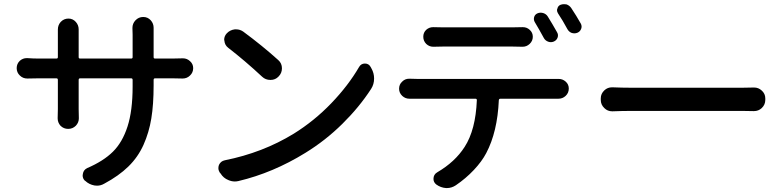

<svg xmlns="http://www.w3.org/2000/svg" viewBox="-20 -869 3822 938"><path d="M730.5 -589.8Q730.5 -583 737.3 -583H824.2Q850.6 -583 871.1 -584Q872.1 -584 874 -584Q893.6 -584 908.2 -570.3Q923.8 -556.6 923.8 -536.1Q923.8 -514.6 908.2 -500Q893.6 -485.4 872.1 -485.4Q872.1 -485.4 871.1 -485.4Q850.6 -486.3 825.2 -486.3H737.3Q730.5 -486.3 730.5 -478.5V-452.1Q730.5 -358.4 719.2 -290Q708 -221.7 681.2 -161.6Q654.3 -101.6 607.4 -55.7Q560.5 -9.8 489.3 28.3Q472.7 38.1 454.1 38.1Q447.3 38.1 441.4 37.1Q415 32.2 396.5 14.6L394.5 13.7Q383.8 2.9 383.8 -11.7Q383.8 -15.6 384.8 -19.5Q387.7 -39.1 406.2 -47.9Q485.4 -82 531.7 -127.9Q578.1 -173.8 603 -251Q627.9 -328.1 627.9 -446.3V-478.5Q627.9 -486.3 621.1 -486.3H371.1Q364.3 -486.3 364.3 -478.5V-335.9L365.2 -291Q365.2 -270.5 350.6 -254.9Q335 -239.3 313 -239.3Q291 -239.3 275.4 -254.9Q261.7 -270.5 261.7 -291L262.7 -335.9V-478.5Q262.7 -486.3 255.9 -486.3H165Q140.6 -486.3 114.3 -485.4Q113.3 -485.4 113.3 -485.4Q91.8 -485.4 77.1 -500Q61.5 -514.6 61.5 -536.1Q61.5 -557.6 77.1 -572.3Q91.8 -585 110.4 -585Q112.3 -585 114.3 -585Q141.6 -583 165 -583H255.9Q262.7 -583 262.7 -589.8V-698.2V-724.6Q262.7 -746.1 276.4 -761.7Q292 -778.3 314.5 -778.3Q335.9 -778.3 350.6 -761.7Q364.3 -746.1 364.3 -725.6V-698.2V-589.8Q364.3 -583 371.1 -583H621.1Q627.9 -583 627.9 -589.8V-699.2L627 -732.4Q627 -753.9 641.6 -769.5Q657.2 -786.1 679.7 -786.1Q702.1 -786.1 716.8 -769.5Q730.5 -753.9 730.5 -733.4V-699.2Z M1094.7 -635.7Q1078.1 -648.4 1076.2 -669.9Q1075.2 -671.9 1075.2 -674.8Q1075.2 -692.4 1087.9 -706.1Q1103.5 -722.7 1127 -725.6Q1129.9 -725.6 1133.8 -725.6Q1152.3 -725.6 1168 -714.8Q1260.7 -646.5 1339.8 -575.2Q1357.4 -559.6 1357.4 -535.2Q1357.4 -511.7 1340.8 -495.1Q1325.2 -478.5 1301.8 -478.5Q1300.8 -478.5 1300.8 -478.5Q1277.3 -478.5 1260.7 -494.1Q1176.8 -572.3 1094.7 -635.7ZM1144.5 15.6Q1135.7 17.6 1127 17.6Q1111.3 17.6 1095.7 10.7Q1071.3 1 1057.6 -21.5L1052.7 -27.3Q1046.9 -37.1 1046.9 -47.9Q1046.9 -55.7 1049.8 -63.5Q1058.6 -82 1078.1 -85.9Q1263.7 -123 1415 -215.8Q1515.6 -278.3 1598.6 -364.7Q1681.6 -451.2 1734.4 -542Q1744.1 -558.6 1762.7 -558.6Q1781.2 -558.6 1790 -543L1794.9 -534.2Q1807.6 -511.7 1807.6 -485.4Q1807.6 -457 1793 -434.6Q1735.4 -345.7 1652.8 -264.2Q1570.3 -182.6 1471.7 -122.1Q1313.5 -24.4 1144.5 15.6Z M2701.2 -711.9Q2709 -699.2 2704.1 -685.5Q2699.2 -671.9 2685.5 -666Q2671.9 -660.2 2657.7 -665.5Q2643.6 -670.9 2636.7 -683.6Q2612.3 -728.5 2592.8 -760.7Q2585.9 -772.5 2589.4 -785.2Q2592.8 -797.9 2605.5 -803.7Q2619.1 -809.6 2633.8 -805.2Q2648.4 -800.8 2656.2 -788.1Q2678.7 -752 2701.2 -711.9ZM2482.4 -641.6H2145.5Q2124 -641.6 2098.6 -640.6Q2097.7 -640.6 2096.7 -640.6Q2077.1 -640.6 2062.5 -654.3Q2047.9 -668.9 2047.9 -689.5Q2047.9 -710 2062.5 -723.6Q2077.1 -736.3 2095.7 -736.3Q2097.7 -736.3 2098.6 -736.3Q2122.1 -735.4 2144.5 -735.4H2482.4Q2505.9 -735.4 2531.2 -736.3Q2533.2 -736.3 2534.2 -736.3Q2553.7 -736.3 2567.4 -723.6Q2583 -710 2583 -689.5Q2583 -668.9 2567.4 -654.3Q2552.7 -640.6 2533.2 -640.6Q2532.2 -640.6 2531.2 -640.6Q2503.9 -641.6 2482.4 -641.6ZM2020.5 -483.4H2674.8Q2690.4 -483.4 2707 -483.4Q2708 -483.4 2710 -483.4Q2728.5 -483.4 2743.2 -470.7Q2758.8 -457 2758.8 -436.5Q2758.8 -415 2743.2 -400.4Q2728.5 -386.7 2708 -386.7Q2708 -386.7 2707 -386.7Q2688.5 -386.7 2674.8 -386.7H2424.8Q2418 -386.7 2417 -379.9Q2410.2 -224.6 2355.5 -121.1Q2334 -80.1 2294.9 -38.6Q2255.9 2.9 2207 36.1Q2186.5 49.8 2163.1 49.8Q2161.1 49.8 2159.2 49.8Q2132.8 47.9 2111.3 32.2Q2097.7 21.5 2097.7 4.9Q2097.7 -16.6 2116.2 -27.3Q2203.1 -78.1 2250 -151.4Q2303.7 -234.4 2309.6 -379.9Q2309.6 -386.7 2302.7 -386.7H2020.5Q2001 -386.7 1981.4 -386.7Q1980.5 -386.7 1980.5 -386.7Q1960 -386.7 1945.3 -400.4Q1929.7 -415 1929.7 -435.5Q1929.7 -457 1945.3 -470.7Q1959 -484.4 1978.5 -484.4Q1980.5 -484.4 1981.4 -484.4Q2002 -483.4 2020.5 -483.4ZM2706.1 -803.7Q2701.2 -811.5 2701.2 -819.3Q2701.2 -823.2 2703.1 -827.1Q2706.1 -840.8 2718.8 -845.7Q2726.6 -848.6 2735.4 -848.6Q2741.2 -848.6 2747.1 -847.7Q2761.7 -842.8 2770.5 -830.1Q2795.9 -792 2817.4 -753.9Q2821.3 -747.1 2821.3 -739.3Q2821.3 -733.4 2819.3 -728.5Q2814.5 -714.8 2800.8 -709Q2793.9 -706.1 2786.1 -706.1Q2780.3 -706.1 2773.4 -708Q2759.8 -712.9 2752 -726.6Q2729.5 -768.6 2706.1 -803.7Z M2972.7 -325.2Q2971.7 -325.2 2970.7 -325.2Q2948.2 -325.2 2932.6 -340.8Q2915 -357.4 2915 -380.9V-388.7Q2915 -411.1 2932.6 -427.7Q2948.2 -442.4 2969.7 -442.4Q2971.7 -442.4 2972.7 -442.4Q3020.5 -440.4 3063.5 -440.4H3606.4Q3632.8 -440.4 3661.1 -441.4Q3663.1 -441.4 3664.1 -441.4Q3685.5 -441.4 3701.2 -426.8Q3718.8 -411.1 3718.8 -388.7V-380.9Q3718.8 -357.4 3701.2 -340.8Q3685.5 -326.2 3663.1 -326.2Q3662.1 -326.2 3661.1 -326.2Q3630.9 -327.1 3607.4 -327.1H3063.5Q3019.5 -327.1 2972.7 -325.2Z"/></svg>

Font: Gen Jyuu Gothic P Medium
Style: Regular
Weight: 500
Designer: [Source Han Sans]
Ryoko NISHIZUKA  (kana & ideographs); Paul D. Hunt (Latin, Greek & Cyrillic); Wenlong ZHANG  (bopomofo
Version: Version 1.002.20150607